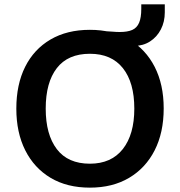

<svg xmlns="http://www.w3.org/2000/svg" viewBox="-20 -852 827 882"><path d="M55 -353Q55 -464 95.5 -545Q136 -626 212 -670.5Q288 -715 393 -715Q497 -715 573 -670.5Q649 -626 690.5 -545Q732 -464 732 -354Q732 -243 690.5 -161.5Q649 -80 573 -35Q497 10 393 10Q288 10 212.5 -35Q137 -80 96 -161.5Q55 -243 55 -353ZM190 -353Q190 -234 241 -167Q292 -100 393 -100Q491 -100 544 -167Q597 -234 597 -353Q597 -473 544.5 -539Q492 -605 393 -605Q292 -605 241 -539Q190 -473 190 -353ZM503 -641 459 -709Q482 -708 498 -706.5Q514 -705 530 -705Q566 -705 587.5 -714.5Q609 -724 619 -747.5Q629 -771 629 -811V-832H737V-795Q737 -752 719 -717Q701 -682 669 -661.5Q637 -641 595 -641Z"/></svg>

Font: Mulish ExtraLight
Style: Bold
Weight: 700
Version: Version 3.603